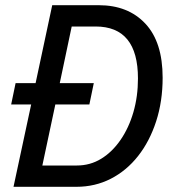

<svg xmlns="http://www.w3.org/2000/svg" viewBox="-20 -719 658 739"><path d="M274 0H32L100 -317H23L40 -399H117L181 -699H360Q473 -699 539.5 -628Q606 -557 606 -420Q606 -329 581 -252Q556 -175 511.5 -118.5Q467 -62 406.5 -31Q346 0 274 0ZM276 -82Q327 -82 369.5 -108Q412 -134 444 -180.5Q476 -227 493.5 -287.5Q511 -348 511 -417Q511 -617 348 -617H256L210 -399H341L324 -317H193L143 -82Z"/></svg>

Font: Fragment Mono SC
Style: Italic
Weight: 400
Italic angle: -12°
Monospace: yes
Designer: Wei Huang based on Nimbus Sans by URW Studio, based on Helvetica by Max Miedinger.
Foundry: Wei Huang
Version: Version 1.012; ttfautohint (v1.8.4.7-5d5b)